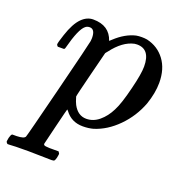

<svg xmlns="http://www.w3.org/2000/svg" viewBox="-157 -541 778 834"><g transform="rotate(20 232.0 -124.0)"><path d="M29 -278Q23 -284 23 -287Q23 -295 36 -334Q55 -392 81 -418Q105 -442 134 -442Q209 -442 230 -378L240 -387Q285 -429 333 -440Q345 -442 358 -442Q371 -442 383 -440Q435 -428 466 -386.5Q497 -345 497 -281Q497 -234 478 -179Q453 -113 404 -63.5Q355 -14 297 4Q275 10 249 10Q196 10 166 -31L161 -36Q160 -35 139 51Q118 137 118 138Q118 140 118.5 141.5Q119 143 120.5 144Q122 145 123.5 145.5Q125 146 127.5 146.5Q130 147 132.5 147Q135 147 139 147.5Q143 148 146 148Q149 148 154 148Q159 148 163 148H188Q193 155 193.5 157Q194 159 191 175Q188 187 185 190.5Q182 194 172 194Q156 194 119.5 193Q83 192 65 192Q-5 192 -24 194H-32Q-38 188 -38.5 185.5Q-39 183 -36 167Q-32 154 -30 151L-26 148H-6Q28 147 33 136Q36 130 94.5 -103Q153 -336 155 -350Q156 -355 156 -364Q156 -405 131 -405Q119 -405 111 -398Q87 -379 63 -287Q63 -286 62 -283.5Q61 -281 60.5 -280.5Q60 -280 59 -279Q58 -278 55.5 -278Q53 -278 51 -278Q49 -278 43 -278ZM232 -322 205 -215Q178 -108 178 -102Q185 -78 191 -67Q213 -26 252 -26Q284 -26 311 -48.5Q338 -71 356 -107Q374 -141 393 -219Q411 -291 411 -325Q411 -405 350 -405Q348 -405 343.5 -404.5Q339 -404 338 -404Q286 -393 240 -332Q238 -330 235 -326Z"/></g></svg>

Font: KaTeX_Math
Style: Italic
Weight: 400
Version: Version 3699957226